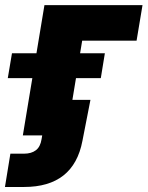

<svg xmlns="http://www.w3.org/2000/svg" viewBox="-87 -536 584 760"><path d="M477.1 -515.6 453.6 -375H238.3L176.3 0H3.4L88.9 -515.6ZM-56.2 -226.6 -39.6 -325.2H328.1L312 -226.6ZM8.3 204.1H-67.4L-45.9 72.3H8.3Q37.1 72.3 54.9 58.8Q72.8 45.4 77.6 14.6L80.1 0H25.9L49.3 -140.6H271L239.3 21.5Q204.6 204.1 8.3 204.1Z"/></svg>

Font: Inter Display Extra Bold
Style: Italic
Weight: 800
Italic angle: -9.39999°
Designer: Rasmus Andersson
Foundry: rsms
Version: Version 4.000;git-4fc901f